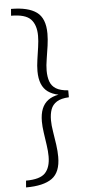

<svg xmlns="http://www.w3.org/2000/svg" viewBox="-64 -883 472 1046"><g transform="rotate(-5 172.5 -360.0)"><path d="M38 -848Q131 -848 177.5 -814.5Q224 -781 224 -697Q224 -667 219 -631Q214 -595 208 -559.5Q202 -524 202 -496Q202 -462 211 -436.5Q220 -411 243.5 -396.5Q267 -382 310 -379V-341Q267 -339 243.5 -324Q220 -309 211 -284Q202 -259 202 -225Q202 -197 208 -161.5Q214 -126 219 -89.5Q224 -53 224 -23Q224 61 177.5 94.5Q131 128 35 128L38 91Q115 91 143.5 60.5Q172 30 172 -30Q172 -58 167 -92Q162 -126 157 -160.5Q152 -195 152 -222Q152 -263 163.5 -291.5Q175 -320 198 -337Q221 -354 255 -360Q221 -367 198 -383.5Q175 -400 163.5 -428.5Q152 -457 152 -498Q152 -526 157 -560Q162 -594 167 -628Q172 -662 172 -689Q172 -749 142.5 -780Q113 -811 35 -811Z"/></g></svg>

Font: Murecho Thin Light
Style: Regular
Weight: 300
Version: Version 1.010